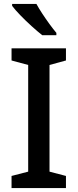

<svg xmlns="http://www.w3.org/2000/svg" viewBox="-20 -961 397 981"><path d="M317 0H39V-62L124 -84V-629L39 -652V-714H317V-652L233 -629V-84L317 -62ZM166 -941Q178 -919 196 -891.5Q214 -864 233 -838Q252 -812 268 -793V-781H196Q173 -799 142 -827Q111 -855 83.5 -883.5Q56 -912 42 -931V-941Z"/></svg>

Font: Noto Sans Lao Looped Medium
Style: Regular
Weight: 500
Designer: Mark Frömberg, Ben Mitchell
Foundry: The Fontpad Ltd
Version: Version 1.002; ttfautohint (v1.8.4.7-5d5b)